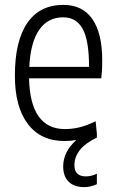

<svg xmlns="http://www.w3.org/2000/svg" viewBox="-20 -569 477 787"><path d="M244 9Q147 9 94 -61Q41 -131 41 -259Q41 -401 92 -475Q143 -549 240 -549Q318 -549 358.5 -491Q399 -433 399 -321Q399 -296 398 -280.5Q397 -265 395 -248H99Q104 -40 246 -40Q278 -40 307.5 -47.5Q337 -55 372 -72L377 -22V-5Q329 18 307 46.5Q285 75 285 108Q285 154 332 154Q355 154 377 143V186Q351 198 325 198Q284 198 261.5 176Q239 154 239 113Q239 53 293 5Q281 7 268.5 8Q256 9 244 9ZM239 -498Q176 -498 140.5 -446.5Q105 -395 100 -295H345Q345 -403 319 -450.5Q293 -498 239 -498Z"/></svg>

Font: Encode Sans Compressed
Style: Light
Weight: 300
Designer: Pablo Impallari, Andres Torresi
Foundry: Pablo Impallari, Andres Torresi
Version: Version 1.000; ttfautohint (v1.00) -l 8 -r 50 -G 200 -x 14 -